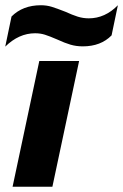

<svg xmlns="http://www.w3.org/2000/svg" viewBox="-46 -713 470 733"><path d="M-2 -650Q41 -693 110 -693Q132 -693 151.5 -687Q171 -681 204 -668Q230 -656 250.5 -649.5Q271 -643 293 -643Q355 -643 404 -693L380 -578Q339 -536 270 -536Q245 -536 223 -542.5Q201 -549 173 -562Q143 -575 125.5 -580.5Q108 -586 88 -586Q26 -586 -26 -535ZM104 -480H256L154 0H2Z"/></svg>

Font: Prompt SemiBold
Style: Italic
Weight: 600
Italic angle: -12°
Designer: Katatrad Team
Foundry: CadsonDemak
Version: Version 1.001